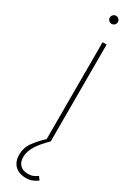

<svg xmlns="http://www.w3.org/2000/svg" viewBox="-241 -706 677 937"><g transform="rotate(30 98.0 -237.0)"><path d="M28.4 132.8Q28.4 93.4 50.1 63.2Q61.1 47.9 75.1 32.1Q89.1 16.3 106.5 0V-545.5H129.3V0Q111.2 18.1 96.6 35Q82 51.8 71.9 68Q61.8 84.2 56.5 100.1Q51.1 116.1 51.1 132.8Q51.1 148.4 55.6 159.8Q60 171.2 68.2 178.6Q76.3 186.1 87.5 189.6Q98.7 193.2 112.2 193.2Q127.8 193.2 139.6 188.6Q151.3 183.9 164.1 174.7L177.6 193.2Q162.3 204.2 146.8 210Q131.4 215.9 112.2 215.9Q94.1 215.9 78.7 210.6Q63.2 205.3 52 194.8Q40.8 184.3 34.6 168.7Q28.4 153.1 28.4 132.8ZM76.7 -667.6Q76.7 -676.8 83.5 -683.6Q90.2 -690.3 99.4 -690.3Q108.7 -690.3 115.4 -683.6Q122.2 -676.8 122.2 -667.6Q122.2 -658.4 115.4 -651.6Q108.7 -644.9 99.4 -644.9Q90.2 -644.9 83.5 -651.6Q76.7 -658.4 76.7 -667.6Z"/></g></svg>

Font: Inter P Thin
Style: Regular
Weight: 100
Designer: Rasmus Andersson
Foundry: rsms
Version: Version 3.018;git-588b23468